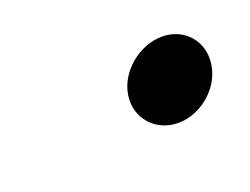

<svg xmlns="http://www.w3.org/2000/svg" viewBox="-36 -446 271 208"><g transform="rotate(-20 100.0 -342.0)"><path d="M103 -342C99 -316 118 -295 144 -295C170 -295 195 -316 199 -342C203 -368 185 -389 159 -389C133 -389 107 -368 103 -342Z"/></g></svg>

Font: Charger Sport
Style: LitExtObl
Weight: 300
Designer: Jasper
Foundry: Cannot Into Space Fonts
Version: Version 1.1